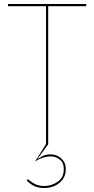

<svg xmlns="http://www.w3.org/2000/svg" viewBox="-20 -720 471 960"><path d="M210 0 155 88Q172 76 193 69Q214 62 236 62Q258 62 278.5 77.5Q299 93 299 126Q299 168 268 189Q237 210 202 210Q177 210 159 202Q141 194 120 176L113 182Q134 203 154 211.5Q174 220 202 220Q230 220 254 209Q278 198 293.5 177Q309 156 309 126Q309 101 297.5 85Q286 69 269.5 60.5Q253 52 236 52Q211 52 198.5 58Q186 64 166 76L222 0ZM20 -689H210V0H221V-689H411V-700H20Z"/></svg>

Font: Jost Thin
Style: Regular
Weight: 250
Version: Version 3.710